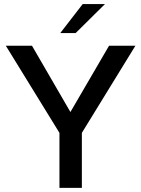

<svg xmlns="http://www.w3.org/2000/svg" viewBox="-20 -912 686 932"><path d="M272.5 -751.5 381.3 -892.1H489.3L347.2 -751.5ZM268.6 0V-267.1L8.3 -689.9H135.3L321.8 -368.2L509.3 -689.9H637.2L377.4 -267.1V0Z"/></svg>

Font: HK Grotesk SemiBold Legacy
Style: Regular
Weight: 600
Designer: Alfredo Marco Pradil
Foundry: Hanken Design Co.
Version: Version 2.022;PS 002.022;hotconv 1.0.88;makeotf.lib2.5.64775